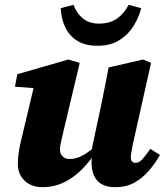

<svg xmlns="http://www.w3.org/2000/svg" viewBox="-20 -761 688 797"><path d="M157 16Q124 16 101 3Q78 -10 66 -31.5Q54 -53 54 -80Q54 -108 58.5 -134Q63 -160 69 -184L126 -424L165 -392L42 -401L52 -453L264 -514L311 -500L241 -206Q238 -193 235.5 -181.5Q233 -170 231 -160.5Q229 -151 229 -141Q229 -122 240 -111.5Q251 -101 268 -101Q286 -101 303.5 -107Q321 -113 341 -126.5Q361 -140 384 -160L394 -112H366Q337 -72 304.5 -43.5Q272 -15 235.5 0.5Q199 16 157 16ZM458 16Q409 16 384.5 -10.5Q360 -37 360 -88Q360 -97 361.5 -105.5Q363 -114 364 -124H357L402 -334Q409 -372 416.5 -407.5Q424 -443 431 -481L574 -514L607 -500L532 -165Q529 -148 526 -133Q523 -118 523 -108Q523 -97 528 -91Q533 -85 543 -85Q557 -85 570 -99Q583 -113 604 -143L644 -118Q625 -84 599 -53.5Q573 -23 539 -3.5Q505 16 458 16ZM385 -571Q334 -571 301 -591.5Q268 -612 251 -647.5Q234 -683 232 -727L285 -741Q298 -706 324 -684.5Q350 -663 391 -663Q435 -663 465 -683.5Q495 -704 514 -741L566 -727Q558 -693 536.5 -656.5Q515 -620 477.5 -595.5Q440 -571 385 -571Z"/></svg>

Font: Source Serif 4 ExtraBold
Style: Italic
Weight: 800
Italic angle: -12°
Designer: Frank Grießhammer
Foundry: Adobe Systems Incorporated
Version: Version 4.004;hotconv 1.0.116;makeotfexe 2.5.65601